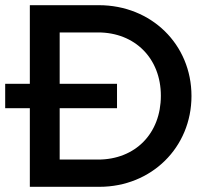

<svg xmlns="http://www.w3.org/2000/svg" viewBox="-20 -720 799 740"><path d="M95 0H363C564 0 718 -152 718 -350C718 -549 563 -700 361 -700H95V-397H0V-303H95ZM210 -105V-303H431V-397H210V-595H358C500 -595 600 -495 600 -351C600 -205 501 -105 358 -105Z"/></svg>

Font: MV Cash Medium
Style: Regular
Weight: 500
Designer: Rodrigo Fuenzalida
Foundry: fragTYPE
Version: Version 1.100;Glyphs 3.1.2 (3151)